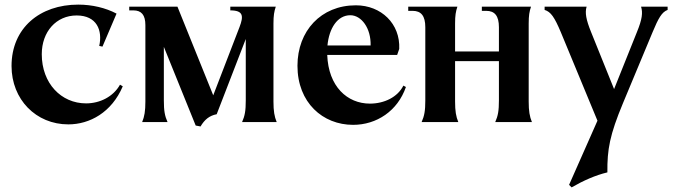

<svg xmlns="http://www.w3.org/2000/svg" viewBox="-20 -529 2928 832"><path d="M276 10C369 10 464 -42 512 -155L500 -162C471 -110 413 -81 353 -81C245 -81 161 -168 161 -294C161 -392 224 -462 312 -462C400 -462 425 -397 410 -330L424 -327L485 -470C438 -495 379 -509 319 -509C153 -509 30 -408 30 -243C30 -98 136 10 276 10Z M849 19C866 -10 887 -28 919 -34L1045 -360V-94C1045 -49 1041 -27 1029 0H1179C1169 -24 1165 -48 1165 -89V-427C1165 -462 1168 -479 1175 -500H978V-484C1035 -484 1036 -459 1018 -412L904 -116L749 -500H540V-484H558C593 -484 610 -464 610 -420V-89C610 -48 606 -24 596 0H706C694 -27 690 -49 690 -94V-326L828 15Z M1510 12C1612 12 1703 -48 1739 -152L1728 -158C1703 -108 1645 -80 1583 -80C1485 -80 1403 -154 1398 -291H1701L1710 -317C1715 -426 1632 -506 1522 -506C1371 -506 1269 -395 1269 -244C1269 -84 1379 12 1510 12ZM1399 -332C1406 -406 1442 -463 1498 -463C1546 -463 1588 -407 1586 -332Z M1807 0H1966C1956 -24 1952 -48 1952 -89V-264H2142V-94C2142 -49 2138 -27 2126 0H2285C2275 -24 2271 -48 2271 -89V-427C2271 -462 2274 -479 2281 -500H2068V-482H2087C2124 -482 2142 -460 2142 -411V-306H1952V-427C1952 -462 1955 -479 1962 -500H1749V-482H1768C1805 -482 1823 -460 1823 -411V-94C1823 -49 1819 -27 1807 0Z M2457 283C2507 254 2561 230 2612 218C2611 119 2622 56 2680 -83L2808 -390C2833 -450 2848 -477 2873 -486V-500H2758C2766 -474 2763 -446 2740 -390L2641 -143L2541 -391C2520 -443 2514 -474 2522 -500H2340V-486C2367 -478 2383 -454 2410 -390L2569 -6L2446 272Z"/></svg>

Font: Sinistre
Style: Bold
Weight: 700
Designer: Jules Durand
Foundry: Collletttivo
Version: Version 69.420;Glyphs 3.2 (3217)